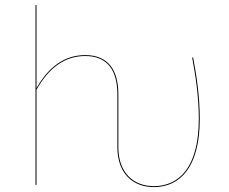

<svg xmlns="http://www.w3.org/2000/svg" viewBox="-20 -751 931 780"><path d="M764.7 -517.2H760.6C773.6 -447.7 787.6 -361.6 787.6 -267.8C787.6 -72.3 708.2 5.2 604.8 5.2C523.5 5.2 460.8 -47.8 460.8 -153.3V-368.1C460.8 -465.4 420.3 -527.2 326.4 -527.2C239.5 -527.2 176.1 -476.5 128.3 -393.1V-730.6L124.3 -730.3V0H128.3V-386.7C176.3 -471.6 239.7 -523.4 326.3 -523.4C418 -523.4 456.8 -463.5 456.8 -367.9V-153.2C456.8 -45 521.3 9.1 604.8 9.1C711 9.1 791.6 -71.1 791.6 -267.8C791.6 -361.6 777.7 -447.7 764.7 -517.2Z"/></svg>

Font: Fira Sans Four
Style: Regular
Weight: 100
Designer: Carrois Corporate & Edenspiekermann AG
Foundry: Carrois Corporate GbR & Edenspiekermann AG
Version: Version 4.203;PS 004.203;hotconv 1.0.88;makeotf.lib2.5.64775